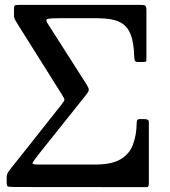

<svg xmlns="http://www.w3.org/2000/svg" viewBox="-20 -770 698 790"><path d="M372.5 -93H137Q113.5 -93 113.8 -98.2Q114 -103.5 138.5 -134.5L330 -374.5Q340.5 -387.5 343.8 -394.2Q347 -401 343.2 -409.2Q339.5 -417.5 328.5 -434.5L175 -675Q165.5 -690 177.2 -692.5Q189 -695 223.5 -695H382.5Q438.5 -695 470.5 -680.2Q502.5 -665.5 516.8 -630.2Q531 -595 532.5 -534Q533 -524.5 535.2 -519.8Q537.5 -515 548.5 -515H568.5Q581.5 -515 582 -519Q582.5 -523 582.5 -535V-726Q582.5 -743.5 577.8 -746.8Q573 -750 555.5 -750H63Q44 -750 40.8 -747.8Q37.5 -745.5 37.5 -732V-711Q37.5 -699 39.8 -693.5Q42 -688 55.5 -666L236.5 -378Q245.5 -364 245 -359Q244.5 -354 232.5 -339L26.5 -79Q15.5 -65 11.5 -58Q7.5 -51 7.5 -39V-19.5Q7.5 -5.5 12.2 -3Q17 -0.5 45 -0.5L576.5 0Q586.5 1 589.5 -2.8Q592.5 -6.5 592.5 -17V-265Q592.5 -275 587.8 -277.5Q583 -280 573.5 -280H554.5Q548 -280 545.2 -276.8Q542.5 -273.5 542.5 -264Q541.5 -212 526.5 -173.5Q511.5 -135 475 -114Q438.5 -93 372.5 -93Z"/></svg>

Font: Besley
Style: Regular
Weight: 400
Designer: Owen Earl
Foundry: indestructible type*
Version: Version 4.000